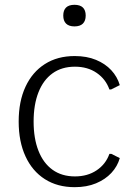

<svg xmlns="http://www.w3.org/2000/svg" viewBox="-20 -773 571 803"><path d="M292.5 9.8Q220.2 9.8 167.7 -23.7Q115.2 -57.1 86.7 -118.9Q58.1 -180.7 58.1 -264.6Q58.1 -349.1 86.7 -410.4Q115.2 -471.7 167.7 -505.1Q220.2 -538.6 292.5 -538.6Q342.8 -538.6 381.3 -522.7Q419.9 -506.8 445.3 -479.5Q470.7 -452.1 481 -417L444.8 -398.9H437.5Q422.4 -441.9 384.5 -468Q346.7 -494.1 293.5 -494.1Q238.3 -494.1 199.7 -466.3Q161.1 -438.5 140.9 -387Q120.6 -335.4 120.6 -264.6Q120.6 -193.8 140.9 -142.3Q161.1 -90.8 199.7 -63Q238.3 -35.2 293.5 -35.2Q346.2 -35.2 384.3 -60.8Q422.4 -86.4 437.5 -129.4H445.8L481 -111.8Q471.2 -77.1 445.8 -49.8Q420.4 -22.5 381.6 -6.3Q342.8 9.8 292.5 9.8ZM291.5 -662.6Q268.1 -662.6 256.3 -674.3Q244.6 -686 244.6 -708Q244.6 -730 256.3 -741.5Q268.1 -752.9 291.5 -752.9Q314.9 -752.9 326.7 -741.5Q338.4 -730 338.4 -708Q338.4 -686 326.7 -674.3Q314.9 -662.6 291.5 -662.6Z"/></svg>

Font: Comme ExtraLight
Style: Regular
Weight: 250
Version: Version 1.000;gftools[0.9.27]